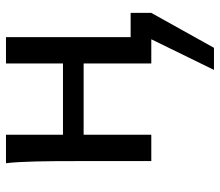

<svg xmlns="http://www.w3.org/2000/svg" viewBox="-68 -470 753 658"><g transform="rotate(-90 309.0 -141.5)"><path d="M85.4 -258.8Q85.4 -294.4 85.2 -329.1Q85 -363.8 84.2 -394.8Q83.5 -425.8 82 -452.4Q80.6 -479 78.1 -498H175.8V-302.7H419.9V-498H510.3V-70.8H593.3V0L473.6 214.8H397.9L502.9 0H419.9V-231.9H175.8V0H85.4Z"/></g></svg>

Font: Andika Compact
Style: Regular
Weight: 400
Designer: Victor Gaultney, Annie Olsen, Julie Remington, Don Collingsworth, Eric Hays, Becca Hirsbrunner
Foundry: SIL International
Version: Version 5.000 ; LnSpcTght